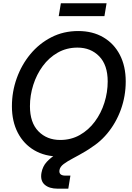

<svg xmlns="http://www.w3.org/2000/svg" viewBox="-20 -925 789 1149"><path d="M335.4 11.7Q249.5 11.7 185.5 -25.6Q121.6 -63 86.4 -130.9Q51.3 -198.7 51.3 -289.1Q51.3 -376 80.1 -456.5Q108.9 -537.1 161.6 -600.8Q214.4 -664.6 287.1 -701.9Q359.9 -739.3 448.2 -739.3Q534.2 -739.3 598.1 -701.9Q662.1 -664.6 697.3 -596.7Q732.4 -528.8 732.4 -437.5Q732.4 -350.1 703.4 -269.5Q674.3 -189 621.3 -125.5Q568.4 -62 495.8 -25.1Q423.3 11.7 335.4 11.7ZM340.3 -87.4Q405.3 -87.4 457.8 -117.2Q510.3 -147 547.6 -197.3Q585 -247.6 604.7 -310.1Q624.5 -372.6 624.5 -437.5Q624.5 -536.1 573.7 -588.1Q522.9 -640.1 443.8 -640.1Q378.4 -640.1 325.7 -610.1Q272.9 -580.1 235.8 -529.5Q198.7 -479 179 -416.5Q159.2 -354 159.2 -289.6Q159.2 -190.9 210 -139.2Q260.7 -87.4 340.3 -87.4ZM325.2 204.1Q274.4 204.1 247.3 180.2Q220.2 156.2 228 109.9Q234.9 70.8 259.8 43.7Q284.7 16.6 322 -5.4Q359.4 -27.3 403.3 -50Q447.3 -72.8 491.5 -103Q535.6 -133.3 574.7 -177Q613.8 -220.7 641.8 -284.2Q669.9 -347.7 680.2 -437.5H732.4Q728 -345.7 705.1 -277.6Q682.1 -209.5 647.5 -160.6Q612.8 -111.8 572.5 -77.6Q532.2 -43.5 491.7 -19.5Q451.2 4.4 417.2 22.2Q383.3 40 361.3 56.4Q339.4 72.8 335.9 92.8Q330.6 126 372.1 126H401.4L388.7 204.1ZM617.7 -905.3 605 -828.6H331.5L344.2 -905.3Z"/></svg>

Font: Inter Display Medium
Style: Italic
Weight: 500
Italic angle: -9.39999°
Designer: Rasmus Andersson
Foundry: rsms
Version: Version 4.000;git-a52131595